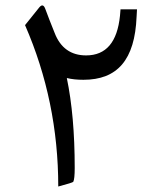

<svg xmlns="http://www.w3.org/2000/svg" viewBox="-20 -681 575 700"><path d="M293.9 -479C238.8 -479 200.2 -506.3 179.2 -561C166 -593.3 154.8 -622.6 145 -648.9C139.6 -663.6 132.3 -665 123 -653.8L71.3 -589.4C151.9 -404.8 192.4 -208.5 192.4 -1C227.5 -10.3 245.6 -16.1 247.1 -18.1C250.5 -24.4 252.4 -41.5 252.4 -68.4C252.4 -195.8 242.7 -305.2 223.6 -396.5C241.7 -392.1 261.7 -390.1 284.2 -390.1C407.7 -390.1 471.7 -462.4 478 -620.6L479.5 -647H419.4L417.5 -624C407.7 -527.3 366.7 -479 293.9 -479Z"/></svg>

Font: Sahel
Style: Regular
Weight: 400
Foundry: Saber Rastikerdar (saber.rastikerdar@gmail.com)
Version: Version 3.4.0